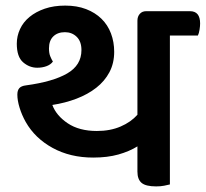

<svg xmlns="http://www.w3.org/2000/svg" viewBox="-20 -655 735 686"><path d="M587 -528V4Q579 6 566.5 8.5Q554 11 538 11Q501 11 486 -1.5Q471 -14 471 -42V-132Q442 -114 403 -103Q364 -92 313 -92Q231 -92 168 -126.5Q105 -161 72 -219Q58 -244 50 -270Q42 -296 42 -317Q42 -332 49 -340Q56 -348 73 -350Q169 -363 220 -392.5Q271 -422 271 -476Q271 -507 254 -523.5Q237 -540 212 -540Q186 -540 170.5 -525Q155 -510 155 -482Q155 -465 159.5 -454Q164 -443 169 -435Q161 -424 146 -418.5Q131 -413 113 -413Q85 -413 62.5 -432.5Q40 -452 40 -499Q40 -526 51.5 -551Q63 -576 85.5 -594.5Q108 -613 140 -624Q172 -635 213 -635Q255 -635 287.5 -622.5Q320 -610 342.5 -588Q365 -566 376.5 -535.5Q388 -505 388 -470Q388 -429 371 -397Q354 -365 324 -341.5Q294 -318 253.5 -302.5Q213 -287 167 -280Q181 -242 222 -214.5Q263 -187 326 -187Q374 -187 411 -203Q448 -219 471 -245V-581Q471 -596 479.5 -605.5Q488 -615 502 -615H659Q695 -615 695 -571Q695 -562 693 -549Q691 -536 687 -528Z"/></svg>

Font: Baloo 2 SemiBold
Style: Regular
Weight: 600
Designer: Sarang Kulkarni and Ek Type
Foundry: Ek Type
Version: Version 1.640;hotconv 1.0.111;makeotfexe 2.5.65597; ttfautoh